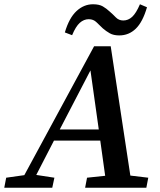

<svg xmlns="http://www.w3.org/2000/svg" viewBox="-49 -880 751 900"><path d="M-29 0 -20 -47 65 -59 392 -663H470L562 -57L646 -47L637 0H350L359 -47L444 -56L421 -221H204L121 -60L206 -47L196 0ZM231 -273H414L375 -550ZM255 -728Q275 -796 309.5 -828Q344 -860 387 -860Q416 -860 433 -850Q450 -840 465 -826Q480 -813 494 -798.5Q508 -784 529 -784Q552 -784 570.5 -801Q589 -818 607 -860L640 -846Q620 -777 587.5 -745.5Q555 -714 510 -714Q483 -714 465.5 -724Q448 -734 433 -747Q418 -761 403.5 -775.5Q389 -790 367 -790Q344 -790 325 -773Q306 -756 289 -715Z"/></svg>

Font: Source Serif Pro SemiBold
Style: Italic
Weight: 600
Italic angle: -12°
Designer: Frank Grießhammer
Foundry: Adobe Systems Incorporated
Version: Version 3.001;hotconv 1.0.111;makeotfexe 2.5.65597